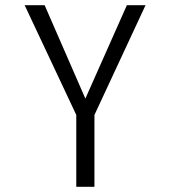

<svg xmlns="http://www.w3.org/2000/svg" viewBox="-20 -720 656 740"><path d="M541 -700 344 -277V0H274V-277L75 -700H152L309 -340L469 -700Z"/></svg>

Font: Overpass Mono Light
Style: Regular
Weight: 300
Monospace: yes
Designer: Delve Withrington, Dave Bailey
Foundry: Delve Fonts
Version: Version 1.000;DELV;Overpass